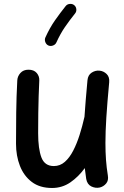

<svg xmlns="http://www.w3.org/2000/svg" viewBox="-20 -896 629 971"><path d="M532.2 -480Q522.5 -375.5 517.8 -302.2Q513.2 -229 513.2 -172.9Q513.2 -126.5 516.1 -87.4Q519 -48.3 525.4 -8.8Q529.8 16.6 516.8 32Q503.9 47.4 484.9 52.2Q463.4 57.1 442.1 46.9Q420.9 36.6 416 8.8Q411.6 -19 408.7 -45.9Q377 -2 335.7 26.4Q294.4 54.7 243.2 54.7Q181.2 54.7 140.9 24.2Q100.6 -6.3 80.8 -57.1Q61 -107.9 61 -169.4Q61 -247.1 62 -327.1Q63 -407.2 67.4 -489.3Q68.4 -510.3 83.3 -526.9Q98.1 -543.5 124 -543.5Q151.4 -543.5 165.5 -527.1Q179.7 -510.7 178.7 -489.3Q176.8 -448.2 175.5 -408.7Q174.3 -369.1 173.6 -324.5Q172.9 -279.8 172.9 -222.2Q172.9 -143.1 189.5 -99.6Q206.1 -56.2 252.4 -56.2Q283.7 -56.2 307.9 -77.4Q332 -98.6 350.3 -134.3Q368.7 -169.9 382.6 -213.9Q396.5 -257.8 406.7 -303.2L407.2 -304.7Q409.7 -344.7 413.6 -390.6Q417.5 -436.5 422.4 -490.2Q424.8 -516.6 443.8 -528.8Q462.9 -541 483.9 -538.6Q503.9 -536.6 519.3 -521.7Q534.7 -506.8 532.2 -480ZM355 -870.1Q364.7 -862.3 366 -849.6Q367.2 -836.9 359.4 -827.6Q332 -793.5 308.6 -759.5Q285.2 -725.6 265.1 -681.2Q260.3 -670.4 248 -665.8Q235.8 -661.1 224.6 -666Q213.9 -670.9 209.2 -683.1Q204.6 -695.3 209.5 -706.5Q231.9 -755.9 258.3 -793.5Q284.7 -831.1 312 -865.2Q319.8 -875 332.8 -876.2Q345.7 -877.4 355 -870.1Z"/></svg>

Font: Mikhak-DS2-FD SemiBold
Style: Regular
Weight: 600
Designer: Amin Abedi
Version: Version 3.2